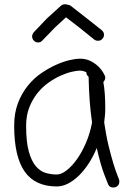

<svg xmlns="http://www.w3.org/2000/svg" viewBox="-20 -836 587 879"><path d="M240.2 -37.1Q260.7 -37.1 285.2 -56.2Q309.6 -75.2 332.5 -107.4Q355.5 -139.6 374 -183.1Q392.6 -226.6 401.4 -275.4Q394.5 -322.3 390.6 -374Q386.7 -425.8 385.7 -484.4Q375 -493.2 375 -505.9Q368.2 -508.8 360.8 -510.7Q353.5 -512.7 344.7 -512.7Q332 -512.7 308.6 -507.3Q285.2 -502 257.8 -489.7Q230.5 -477.5 202.6 -458Q174.8 -438.5 151.9 -410.2Q128.9 -381.8 114.3 -344.7Q99.6 -307.6 99.6 -260.7Q99.6 -186.5 111.8 -142.6Q124 -98.6 144 -75.2Q164.1 -51.8 189 -44.4Q213.9 -37.1 240.2 -37.1ZM457 -275.4Q465.8 -214.8 477.5 -167Q489.3 -119.1 499.5 -85.9Q509.8 -52.7 517.1 -34.7Q524.4 -16.6 524.4 -15.6Q525.4 -12.7 525.9 -10.3Q526.4 -7.8 526.4 -4.9Q526.4 12.7 510.7 20.5Q502.9 22.5 499 22.5Q480.5 22.5 474.6 6.8Q472.7 2.9 456.5 -39.6Q440.4 -82 422.9 -158.2Q407.2 -120.1 386.2 -87.9Q365.2 -55.7 341.3 -32.2Q317.4 -8.8 291.5 4.4Q265.6 17.6 240.2 17.6Q140.6 17.6 92.8 -50.8Q44.9 -119.1 44.9 -260.7Q44.9 -319.3 62.5 -364.7Q80.1 -410.2 107.9 -444.3Q135.7 -478.5 170.4 -502Q205.1 -525.4 238.3 -540Q271.5 -554.7 299.8 -561Q328.1 -567.4 344.7 -567.4Q374 -567.4 395.5 -556.2Q417 -544.9 431.2 -530.8Q445.3 -516.6 452.1 -504.4Q459 -492.2 459 -491.2Q461.9 -486.3 461.9 -480.5Q461.9 -470.7 453.1 -460Q461.9 -414.1 461.9 -338.9Q461.9 -323.2 460.4 -307.6Q459 -292 457 -275.4ZM456.1 -676.8Q456.1 -666 449.2 -659.2Q442.4 -649.4 428.7 -649.4Q418 -649.4 411.1 -655.3L341.8 -710.9L282.2 -756.8L233.4 -711.9L173.8 -650.4Q166 -641.6 154.3 -641.6Q143.6 -641.6 135.7 -649.4Q127 -658.2 127 -668.9Q127 -678.7 134.8 -688.5L195.3 -752L258.8 -809.6Q266.6 -816.4 277.3 -816.4Q285.2 -816.4 288.1 -814.5Q296.9 -814.5 304.7 -808.6L375 -753.9L445.3 -698.2Q456.1 -689.5 456.1 -676.8Z"/></svg>

Font: Coming Soon
Style: Regular
Weight: 400
Designer: Dathan Boardman
Foundry: Open Window
Version: Version 1.002